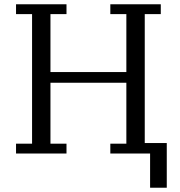

<svg xmlns="http://www.w3.org/2000/svg" viewBox="-20 -718 840 898"><path d="M682 0H496V-46H571V-331H216V-46H291V0H55V-46H130V-652H55V-698H291V-652H216V-381H571V-652H496V-698H732V-652H657V-49H760V160H682Z"/></svg>

Font: IBM Plex Serif
Style: Regular
Weight: 400
Designer: Mike Abbink, Paul van der Laan, Pieter van Rosmalen
Foundry: Bold Monday
Version: Version 3.001